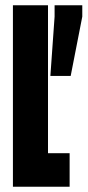

<svg xmlns="http://www.w3.org/2000/svg" viewBox="-20 -708 332 728"><path d="M29 0V-688H162V-127H244V0ZM171 -420 187 -645V-688H292V-645L248 -420Z"/></svg>

Font: Saira UltraCondensed Black
Style: Regular
Weight: 900
Width: 1
Designer: Hector Gatti with collaboration of the Omnibus-Type team
Foundry: Omnibus-Type
Version: Version 1.101